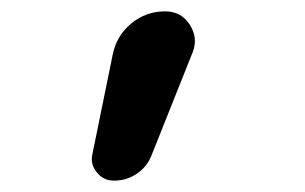

<svg xmlns="http://www.w3.org/2000/svg" viewBox="-20 -190 540 340"><path d="M181.6 129.9Q163.1 129.9 151.4 115.2Q139.6 100.6 143.6 83L179.7 -93.8Q186.5 -127 212.4 -148.4Q238.3 -169.9 272.5 -169.9Q300.8 -169.9 315.9 -146.5Q331.1 -123 321.3 -97.7L248 85.9Q240.2 105.5 222.2 117.7Q204.1 129.9 181.6 129.9Z"/></svg>

Font: Rounded-X Mgen+ 1m medium
Style: Regular
Weight: 500
Designer: [Source Han Sans]
Ryoko NISHIZUKA  (kana & ideographs); Paul D. Hunt (Latin, Greek & Cyrillic); Wenlong ZHANG  (bopomofo
Version: Version 1.059.20150602